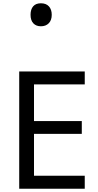

<svg xmlns="http://www.w3.org/2000/svg" viewBox="-20 -1149 596 1169"><path d="M496 0H97V-714H496V-635H187V-412H478V-334H187V-79H496ZM229 -989Q200 -989 183 -1007Q166 -1025 166 -1059Q166 -1092 182 -1110.5Q198 -1129 229 -1129Q261 -1129 278 -1110Q295 -1091 295 -1059Q295 -1026 277 -1007.5Q259 -989 229 -989Z"/></svg>

Font: Noto Sans Tifinagh Ghat
Style: Regular
Weight: 400
Designer: JamraPatel
Foundry: JamraPatel LLC
Version: Version 2.006; ttfautohint (v1.8.4.7-5d5b)